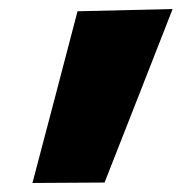

<svg xmlns="http://www.w3.org/2000/svg" viewBox="-20 -715 403 426"><path d="M52 -309Q77.5 -405 102.5 -500.8Q127.5 -596.5 152 -690L363 -695Q325 -598.5 287.8 -503Q250.5 -407.5 212 -310Z"/></svg>

Font: Commissioner Black
Style: Italic
Weight: 900
Italic angle: -12°
Designer: Kostas Bartsokas
Foundry: Kostas Bartsokas
Version: Version 1.000; ttfautohint (v1.8.3)